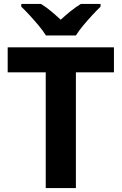

<svg xmlns="http://www.w3.org/2000/svg" viewBox="-20 -954 617 974"><path d="M365 0H212V-587H19V-714H558V-587H365ZM213 -774Q199 -797 176.5 -824Q154 -851 130.5 -876.5Q107 -902 88 -920V-934H188Q214 -918 238 -898Q262 -878 288 -854Q314 -878 339 -898Q364 -918 390 -934H490V-920Q472 -903 448 -877Q424 -851 401.5 -824Q379 -797 365 -774Z"/></svg>

Font: Noto Sans Lao
Style: Bold
Weight: 700
Designer: Monotype Design Team
Foundry: Monotype Imaging Inc.
Version: Version 2.003